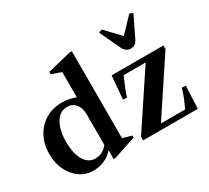

<svg xmlns="http://www.w3.org/2000/svg" viewBox="-162 -1119 1520 1397"><g transform="rotate(-30 598.0 -420.0)"><path d="M259 10.5Q197 10.5 147.2 -24Q97.5 -58.5 68.5 -118.2Q39.5 -178 39.5 -253.5Q39.5 -336.5 73.5 -399.8Q107.5 -463 167.8 -498.8Q228 -534.5 307 -534.5Q363.5 -534.5 419.5 -512.5V-725L338.5 -753V-773L537 -821.5H555.5V-91L630.5 -69.5V-52L441.5 10.5H427V-57.5L422 -59.5Q359 10.5 259 10.5ZM316 -59Q348 -59 374.8 -73.5Q401.5 -88 419.5 -113V-369Q419.5 -423.5 393 -455.8Q366.5 -488 320 -488Q261.5 -488 225.5 -428Q189.5 -368 189.5 -270Q189.5 -173 223 -116Q256.5 -59 316 -59ZM681 0V-31.5L980 -482H795.5Q767.5 -419 754 -384.2Q740.5 -349.5 735 -327.5L701.5 -330L718.5 -524.5H1153.5V-494L854.5 -42H1057Q1077.5 -83 1093.2 -123.5Q1109 -164 1116 -191.5L1149 -189.5L1139.5 0ZM939.5 -623Q898 -623 877 -664.5L795 -838L822 -850L938.5 -727.5L1055 -850L1082.5 -838L998.5 -664.5Q986.5 -642 973.5 -632.5Q960.5 -623 939.5 -623Z"/></g></svg>

Font: Libre Caslon Text SemiBold
Style: Regular
Weight: 600
Designer: Pablo Impallari, Rodrigo Fuenzalida, Katja Schimmel
Foundry: Pablo Impallari, Rodrigo Fuenzalida
Version: Version 2.000